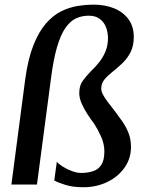

<svg xmlns="http://www.w3.org/2000/svg" viewBox="-20 -794 623 826"><path d="M88.5 -453Q100.5 -540.5 123.5 -598.8Q146.5 -657 177 -692.2Q207.5 -727.5 242.5 -745Q277.5 -762.5 313.8 -768.2Q350 -774 384 -774Q431 -774 470 -758.5Q509 -743 532.2 -712Q555.5 -681 555.5 -635Q555.5 -596.5 541.5 -569.2Q527.5 -542 506.5 -522Q485.5 -502 464.5 -485.5Q443.5 -469 429.5 -452.2Q415.5 -435.5 415.5 -413.5Q415.5 -401.5 422.5 -387.8Q429.5 -374 443 -356.2Q456.5 -338.5 475.5 -314Q490 -294.5 505.8 -272.2Q521.5 -250 532.5 -223Q543.5 -196 543.5 -161.5Q543.5 -112 515.8 -72.8Q488 -33.5 441.5 -11Q395 11.5 338 11.5Q293.5 11.5 261.5 1.5Q229.5 -8.5 213.5 -17.5L224.5 -98.5Q231.5 -89 249.5 -77.5Q267.5 -66 290 -57.8Q312.5 -49.5 332.5 -50Q359 -50.5 381 -57.8Q403 -65 416 -85Q429 -105 429 -143Q429 -175 414.8 -206.5Q400.5 -238 385.5 -261Q372 -278.5 357 -301.5Q342 -324.5 331.5 -348.2Q321 -372 321 -392.5Q321 -425.5 335 -445Q349 -464.5 369.5 -486Q392 -507 408.8 -529Q425.5 -551 435 -576Q444.5 -601 444.5 -630Q444.5 -655 436 -677Q427.5 -699 409.2 -712.8Q391 -726.5 361.5 -726.5Q332 -726.5 306.8 -714.8Q281.5 -703 261 -673.2Q240.5 -643.5 225 -590.2Q209.5 -537 199 -454L139 0H29Z"/></svg>

Font: Merriweather Medium
Style: Italic
Weight: 500
Italic angle: -7.8°
Version: Version 2.101